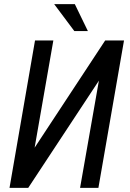

<svg xmlns="http://www.w3.org/2000/svg" viewBox="-20 -906 627 926"><path d="M487.3 -710.9H578.1L454.6 0H366.2L457 -517.1L116.2 0H25.9L148.9 -710.9H237.3L147 -193.8ZM403.8 -756.3H338.4L241.2 -886.2H340.8Z"/></svg>

Font: Roboto Mono
Style: Italic
Weight: 400
Designer: Google
Version: Version 2.000985; 2015; ttfautohint (v1.3)